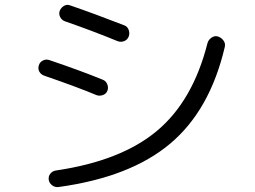

<svg xmlns="http://www.w3.org/2000/svg" viewBox="-20 -751 1040 783"><path d="M896.5 -558.6Q835.9 -300.8 673.3 -164.6Q510.7 -28.3 218.8 11.7Q205.1 13.7 192.9 4.9Q180.7 -3.9 178.7 -18.1Q176.8 -32.2 185.5 -43Q194.3 -53.7 208 -55.7Q473.6 -94.7 620.1 -217.3Q766.6 -339.8 826.2 -575.2Q830.1 -588.9 842.8 -597.7Q855.5 -606.4 869.1 -602.1Q882.8 -597.7 891.6 -585.4Q900.4 -573.2 896.5 -558.6ZM160.2 -442.4Q146.5 -447.3 140.1 -459.5Q133.8 -471.7 138.7 -485.4Q142.6 -498 155.3 -504.4Q168 -510.7 181.6 -505.9Q308.6 -462.9 399.4 -425.8Q412.1 -420.9 417.5 -407.2Q422.9 -393.6 418 -380.9Q413.1 -368.2 399.4 -363.3Q385.7 -358.4 373 -363.3Q293.9 -396.5 160.2 -442.4ZM460 -583Q360.4 -624 245.1 -664.1Q231.4 -668.9 225.1 -682.1Q218.8 -695.3 224.1 -708Q229.5 -720.7 241.7 -727.5Q253.9 -734.4 267.6 -728.5Q367.2 -694.3 487.3 -647.5Q500 -642.6 504.9 -628.9Q509.8 -615.2 504.9 -602.1Q500 -588.9 486.8 -583.5Q473.6 -578.1 460 -583Z"/></svg>

Font: Rounded-X Mgen+ 2m regular
Style: Regular
Weight: 400
Designer: [Source Han Sans]
Ryoko NISHIZUKA  (kana & ideographs); Paul D. Hunt (Latin, Greek & Cyrillic); Wenlong ZHANG  (bopomofo
Version: Version 1.059.20150602